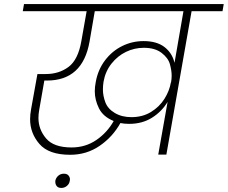

<svg xmlns="http://www.w3.org/2000/svg" viewBox="-20 -760 1120 944"><path d="M1080 -740 1074 -705H922L798 0H758L804 -259Q775 -211 727 -181Q679 -151 615 -151Q591 -151 572 -155Q534 -87 470 -43Q406 1 325 1Q220 1 174 -52Q128 -105 128 -174Q128 -197 133 -224L164 -396H205Q270 -396 317 -431Q364 -466 380 -558L406 -705H92L98 -740ZM332 -35Q400 -35 453.5 -71.5Q507 -108 539 -165Q487 -186 466.5 -227.5Q446 -269 446 -311Q446 -333 451 -358Q462 -418 496.5 -463.5Q531 -509 580.5 -533.5Q630 -558 686 -558Q751 -558 789 -528.5Q827 -499 838 -451L882 -705H446L420 -554Q386 -364 211 -364H198L173 -221Q169 -199 169 -180Q169 -124 206.5 -79.5Q244 -35 332 -35ZM626 -184Q681 -184 722.5 -209.5Q764 -235 788.5 -274Q813 -313 820 -354L821 -355Q824 -372 824 -388Q824 -413 815.5 -444Q807 -475 774.5 -500Q742 -525 687 -525Q641 -525 599.5 -505Q558 -485 528 -447Q498 -409 489 -358Q486 -338 486 -320Q486 -289 498 -257Q510 -225 544.5 -204.5Q579 -184 626 -184ZM323 129Q321 144 309 154Q297 164 282 164Q266 164 259 155Q252 146 252 135Q252 132 252 129Q255 114 266.5 104Q278 94 294 94Q309 94 316.5 102.5Q324 111 324 122Q324 125 323 129Z"/></svg>

Font: Fz Poppins ExtLt
Style: Italic
Weight: 200
Italic angle: -10°
Designer: Ninad Kale (Devanagari), Jonny Pinhorn (Latin)
Foundry: Indian Type Foundry
Version: Vit hóa bi Vntype.Com & FontZin.Com